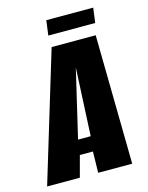

<svg xmlns="http://www.w3.org/2000/svg" viewBox="-143 -781 656 850"><g transform="rotate(-15 185.0 -356.0)"><path d="M-34 0 145 -591H347L356 0H200L202 -97H142L116 0ZM152 -165H210L225 -476ZM144 -644 153 -712H368L359 -644Z"/></g></svg>

Font: Alumni Sans ExtraBold
Style: Italic
Weight: 800
Italic angle: -8°
Designer: Robert E. Leuschke
Foundry: Robert E. Leuschke
Version: Version 1.016